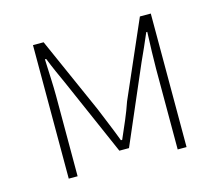

<svg xmlns="http://www.w3.org/2000/svg" viewBox="-81 -630 836 732"><g transform="rotate(-15 337.0 -263.5)"><path d="M105 0H140V-318C140 -357 137 -412 135 -463H140C155 -425 170 -392 186 -357L319 -53H357L488 -357C504 -392 519 -425 535 -463H539C537 -412 535 -357 535 -318V0H570V-527H527L396 -227C381 -182 360 -136 340 -90H335C318 -136 298 -182 280 -227L147 -527H105Z"/></g></svg>

Font: Noto Sans JP Thin
Style: Regular
Weight: 100
Designer: Ryoko NISHIZUKA 西塚涼子 (kana, bopomofo & ideographs); Paul D. Hunt (Latin, Greek & Cyrillic); Sandoll Communications 산돌커뮤니
Foundry: Adobe
Version: Version 2.004;hotconv 1.0.118;makeotfexe 2.5.65603